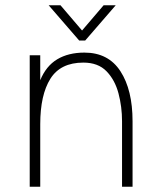

<svg xmlns="http://www.w3.org/2000/svg" viewBox="-20 -710 608 730"><path d="M281 -556 165 -690H210L292 -594L374 -690H420L304 -556ZM93 0V-500H133V-405Q155 -459 197.5 -484.5Q240 -510 301 -510Q392 -510 438 -439Q484 -368 484 -249V0H444V-249Q444 -304 430.5 -355Q417 -406 385 -439Q353 -472 297 -472Q210 -472 171.5 -410.5Q133 -349 133 -238V0Z"/></svg>

Font: Haskoy ExtraLight
Style: Regular
Weight: 200
Designer: Ertekin Erdin
Foundry: Ertekin Erdin
Version: Version 2.000; ttfautohint (v1.8.4.7-5d5b)